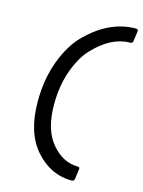

<svg xmlns="http://www.w3.org/2000/svg" viewBox="-124 -837 727 976"><g transform="rotate(15 239.5 -349.5)"><path d="M351 66Q241 66 161 -23.5Q81 -113 81 -278Q81 -397 117.5 -494Q154 -591 212 -648Q331 -765 468 -765Q481 -765 479 -752L472 -701Q470 -688 457 -688Q359 -688 266 -590Q222 -543 193.5 -463Q165 -383 165 -285Q165 -152 225 -81.5Q285 -11 362 -11Q376 -11 373 2L366 53Q364 66 351 66Z"/></g></svg>

Font: Sanchez
Style: Italic
Weight: 400
Designer: Daniel Hernández
Foundry: LatinoType
Version: Version 1.001